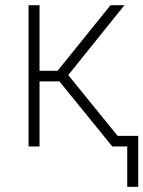

<svg xmlns="http://www.w3.org/2000/svg" viewBox="-20 -566 554 742"><path d="M90.3 0V-545.9H132.8V-292.5H202.6L407.2 -545.9H460.9L243.7 -275.9L467.8 0H414.1L209.5 -251.5H132.8V0ZM471.7 156.2V0H424.3V-41H514.2V156.2Z"/></svg>

Font: Inter Extra Light
Style: Regular
Weight: 200
Designer: Rasmus Andersson
Foundry: rsms
Version: Version 4.000;git-3c8e0fc